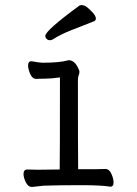

<svg xmlns="http://www.w3.org/2000/svg" viewBox="-20 -733 540 759"><path d="M107 6Q91 6 82 -12.5Q73 -31 73 -45Q73 -63 88 -63L128 -62L216 -63Q217 -110 217 -427Q181 -422 158 -422Q135 -422 123 -421Q108 -421 99.5 -440.5Q91 -460 91 -474Q91 -491 104 -491Q138 -485 148 -485Q217 -485 251 -495Q274 -495 288 -466Q294 -455 294 -449Q294 -442 291 -435.5Q288 -429 288 -416Q288 -129 289 -64Q384 -64 397 -65Q412 -65 420.5 -45.5Q429 -26 429 -12Q429 5 416 5Q381 -1 304 -1Q209 -1 153 1ZM178 -574Q169 -574 164 -579.5Q159 -585 159 -591Q159 -612 294 -711Q298 -713 303 -713Q314 -713 326 -703Q338 -693 348.5 -681Q359 -669 359 -659Q359 -653 352 -649Q307 -631 264 -614.5Q221 -598 190 -578Q184 -574 178 -574Z"/></svg>

Font: LXGW WenKai Mono Lite
Style: Regular
Weight: 400
Monospace: yes
Designer: LXGW / Fontworks Inc.
Foundry: LXGW / Fontworks Inc.
Version: Version 1.520; June 14, 2025